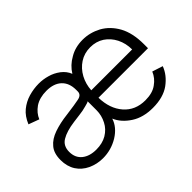

<svg xmlns="http://www.w3.org/2000/svg" viewBox="-94 -826 1113 1113"><g transform="rotate(-45 462.0 -270.0)"><path d="M514 -22Q458 -58 436 -110Q419 -56 361 -20Q303 15 236 15Q187 15 144 -5Q102 -25 78 -62Q54 -100 54 -152Q54 -208 81 -239Q107 -271 156 -288Q205 -305 266 -312Q342 -322 370 -328Q406 -334 406 -363V-376Q406 -432 373 -463Q340 -494 280 -494Q224 -494 186 -469Q149 -443 134 -406L69 -430Q89 -478 121 -504Q154 -531 195 -543Q237 -555 278 -555Q314 -555 348 -545Q382 -536 413 -513Q443 -490 456 -457Q483 -501 530 -527Q576 -555 638 -555Q696 -555 751 -526Q805 -496 838 -437Q871 -377 871 -285V-252H465Q467 -161 516 -105Q565 -49 647 -49Q706 -49 741 -75Q777 -100 793 -139L858 -118Q838 -64 785 -25Q732 13 647 13Q568 13 514 -22ZM330 -69Q368 -92 386 -128Q406 -166 406 -209V-282Q401 -277 375 -271Q347 -263 319 -260Q277 -254 266 -253Q198 -244 160 -221Q123 -199 123 -150Q123 -101 157 -74Q190 -48 244 -48Q294 -48 330 -69ZM780 -404Q759 -445 723 -469Q686 -493 638 -493Q589 -493 551 -468Q514 -444 491 -402Q469 -361 466 -312H801Q801 -362 780 -404Z"/></g></svg>

Font: Sinter Normal
Style: Regular
Weight: 350
Foundry: Adobe & rsms
Version: Version 1.000